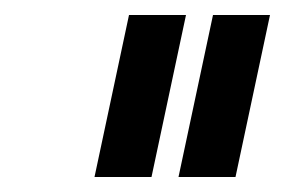

<svg xmlns="http://www.w3.org/2000/svg" viewBox="-20 -738 380 256"><path d="M106 -502 152 -718H228L182 -502ZM218 -502 264 -718H340L294 -502Z"/></svg>

Font: Raleway-v4020 Medium
Style: Italic
Weight: 500
Italic angle: -12°
Designer: Matt McInerney, Pablo Impallari, Rodrigo Fuenzalida
Foundry: Matt McInerney, Pablo Impallari, Rodrigo Fuenzalida
Version: Version 4.020;PS 004.020;hotconv 1.0.88;makeotf.lib2.5.64775